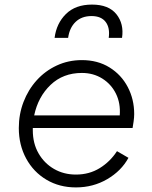

<svg xmlns="http://www.w3.org/2000/svg" viewBox="-20 -805 663 837"><path d="M311 12Q239 12 182.5 -21.5Q126 -55 94 -114Q62 -173 62 -247Q62 -307 82.5 -360.5Q103 -414 140 -455Q177 -496 227.5 -519.5Q278 -543 337 -543Q406 -543 457.5 -511Q509 -479 537 -425.5Q565 -372 565 -308Q565 -293 562.5 -276Q560 -259 558 -247H123Q123 -242 123 -237Q123 -180 148 -136.5Q173 -93 215.5 -68.5Q258 -44 311 -44Q369 -44 414.5 -72Q460 -100 490 -146L540 -117Q509 -60 447.5 -24Q386 12 311 12ZM337 -487Q255 -487 200.5 -435Q146 -383 129 -302H502Q506 -355 485.5 -396.5Q465 -438 426 -462.5Q387 -487 337 -487ZM218 -640Q226 -703 267.5 -744Q309 -785 381 -785Q454 -785 487.5 -743Q521 -701 512 -640H454Q460 -684 440.5 -709.5Q421 -735 379 -735Q336 -735 309.5 -709.5Q283 -684 277 -640Z"/></svg>

Font: Plus Jakarta Sans Light
Style: Italic
Weight: 300
Italic angle: -8°
Designer: Gumpita Rahayu
Foundry: Tokotype
Version: Version 2.071; ttfautohint (v1.8.4.7-5d5b);gftools[0.9.29]